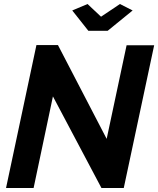

<svg xmlns="http://www.w3.org/2000/svg" viewBox="-20 -934 786 954"><path d="M339 -882 415 -914 482 -851 576 -914 639 -882 515 -781H419ZM161 -710H268L510 -244L609 -709H746L595 0H484L243 -455L147 0H10Z"/></svg>

Font: Raleway-v4020
Style: Bold Italic
Weight: 700
Italic angle: -12°
Designer: Matt McInerney, Pablo Impallari, Rodrigo Fuenzalida
Foundry: Matt McInerney, Pablo Impallari, Rodrigo Fuenzalida
Version: Version 4.020;PS 004.020;hotconv 1.0.88;makeotf.lib2.5.64775